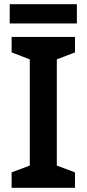

<svg xmlns="http://www.w3.org/2000/svg" viewBox="-20 -889 410 909"><path d="M344 -869H26V-778H344ZM335 0V-73L249 -105V-608L335 -641V-714H35V-641L121 -608V-105L35 -73V0Z"/></svg>

Font: Noto Sans Ol Chiki SemiBold
Style: Regular
Weight: 600
Designer: Monotype Design Team, Lewis McGuffie
Foundry: Monotype Imaging Inc.
Version: Version 2.003